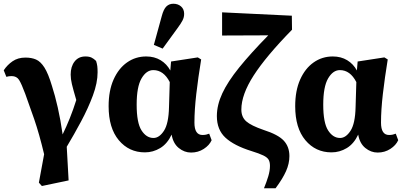

<svg xmlns="http://www.w3.org/2000/svg" viewBox="-20 -801 2155 1027"><path d="M188 176 216 24Q190 -85 163 -163.5Q136 -242 115 -299Q95 -353 82 -373.5Q69 -394 42 -394Q27 -394 14 -390L0 -425Q19 -454 47.5 -473.5Q76 -493 116 -493Q149 -493 173 -482.5Q197 -472 217.5 -440Q238 -408 258 -341Q274 -292 289 -226Q304 -160 315 -82Q335 -123 353.5 -169Q372 -215 388 -266Q371 -324 364.5 -351.5Q358 -379 358 -402Q358 -445 379 -472Q400 -499 437 -499Q457 -499 469.5 -493Q482 -487 494 -475Q499 -459 500.5 -446.5Q502 -434 502 -414Q502 -358 477 -290.5Q452 -223 414 -152Q376 -81 337 -16L347 164L204 194Z M711 -241Q711 -144 737 -103.5Q763 -63 801 -63Q832 -63 857 -101.5Q882 -140 884 -228L888 -362Q855 -426 800 -426Q763 -426 737 -381.5Q711 -337 711 -241ZM755 14Q670 14 615.5 -51Q561 -116 561 -233Q561 -316 587.5 -375.5Q614 -435 659.5 -467Q705 -499 762 -499Q806 -499 839 -479Q872 -459 891 -424L895 -472L1038 -494L1056 -483Q1040 -385 1030 -299Q1020 -213 1020 -145Q1020 -79 1063 -79Q1074 -79 1083 -81Q1092 -83 1099 -86L1112 -51Q1100 -24 1070 -4.5Q1040 15 1002 15Q966 15 936 -9.5Q906 -34 898 -81Q875 -32 837 -9Q799 14 755 14ZM803 -561 845 -714Q855 -752 870 -766.5Q885 -781 907 -781Q932 -781 948.5 -766.5Q965 -752 965 -727Q965 -708 956 -691Q947 -674 930 -651L850 -541Z M1392 206Q1406 172 1415 142Q1424 112 1424 86Q1424 66 1417 53.5Q1410 41 1388.5 30.5Q1367 20 1325 7Q1232 -22 1186 -64.5Q1140 -107 1140 -180Q1140 -239 1169 -301.5Q1198 -364 1259 -439.5Q1320 -515 1415 -612L1168 -611V-735L1541 -717L1542 -642Q1403 -500 1337 -397.5Q1271 -295 1271 -215Q1271 -175 1297 -152Q1323 -129 1390 -106Q1468 -81 1498 -48.5Q1528 -16 1528 34Q1528 74 1510 114.5Q1492 155 1454 206Z M1709 -241Q1709 -144 1735 -103.5Q1761 -63 1799 -63Q1830 -63 1855 -101.5Q1880 -140 1882 -228L1886 -362Q1853 -426 1798 -426Q1761 -426 1735 -381.5Q1709 -337 1709 -241ZM1753 14Q1668 14 1613.5 -51Q1559 -116 1559 -233Q1559 -316 1585.5 -375.5Q1612 -435 1657.5 -467Q1703 -499 1760 -499Q1804 -499 1837 -479Q1870 -459 1889 -424L1893 -472L2036 -494L2054 -483Q2038 -385 2028 -299Q2018 -213 2018 -145Q2018 -79 2061 -79Q2072 -79 2081 -81Q2090 -83 2097 -86L2110 -51Q2098 -24 2068 -4.5Q2038 15 2000 15Q1964 15 1934 -9.5Q1904 -34 1896 -81Q1873 -32 1835 -9Q1797 14 1753 14Z"/></svg>

Font: Source Serif 4
Style: Bold
Weight: 700
Designer: Frank Grießhammer
Foundry: Adobe
Version: Version 4.005;hotconv 1.1.0;makeotfexe 2.6.0